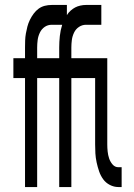

<svg xmlns="http://www.w3.org/2000/svg" viewBox="-20 -755 540 775"><path d="M81 0V-440H34V-520H81V-563Q81 -577 81.5 -591.5Q82 -606 84.5 -620Q87 -634 90.5 -647.5Q94 -661 100.5 -674.5Q107 -688 116 -700Q125 -712 136 -720Q147 -728 160.5 -731.5Q174 -735 189 -735H250V-694Q256 -704 265 -712Q274 -720 283.5 -725Q293 -730 304.5 -732.5Q316 -735 327 -735H389V-655H327Q312 -655 299 -646.5Q286 -638 279 -623.5Q272 -609 270 -593.5Q268 -578 268 -563V-520H413V-172Q413 -158 414.5 -143.5Q416 -129 420.5 -115.5Q425 -102 434.5 -91Q444 -80 458 -80H471V0H458Q440 0 423.5 -8.5Q407 -17 396.5 -31.5Q386 -46 380 -63.5Q374 -81 370 -99.5Q366 -118 365 -136Q364 -154 364 -172V-440H268V0H219V-440H130V0ZM219 -520V-563Q219 -586 221.5 -609.5Q224 -633 231 -655H189Q173 -655 160.5 -646.5Q148 -638 141 -623.5Q134 -609 132 -593.5Q130 -578 130 -563V-520Z"/></svg>

Font: Iosevka Bendy Medium
Style: Regular
Weight: 500
Monospace: yes
Designer: Belleve Invis
Foundry: Belleve Invis
Version: Version 30.1.2